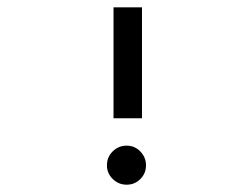

<svg xmlns="http://www.w3.org/2000/svg" viewBox="-20 -555 640 526"><path d="M273 -102Q273 -125 289 -140.5Q305 -156 327 -156Q349 -156 364.5 -140Q380 -124 380 -102Q380 -80 364.5 -64.5Q349 -49 327 -49Q305 -49 289 -64.5Q273 -80 273 -102ZM291 -535H369V-231H291Z"/></svg>

Font: lipipragatuchhi
Style: Regular
Weight: 400
Designer: Abhinash Majhi
Version: Version 1.000